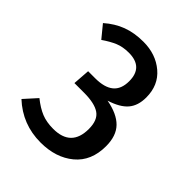

<svg xmlns="http://www.w3.org/2000/svg" viewBox="-163 -630 733 733"><g transform="rotate(45 203.5 -263.0)"><path d="M343 -395Q343 -351 320.5 -324.5Q298 -298 247 -282Q307 -271 336.5 -241Q366 -211 366 -155Q366 -75 313.5 -31.5Q261 12 179 12Q81 12 10 -54L56 -105Q86 -81 113 -70Q140 -59 176 -59Q273 -59 273 -155Q273 -203 246 -221.5Q219 -240 162 -240H110L115 -309H153Q203 -309 228 -329.5Q253 -350 253 -393Q253 -469 175 -469Q143 -469 119 -459Q95 -449 66 -429L25 -479Q59 -509 97.5 -523.5Q136 -538 185 -538Q252 -538 297.5 -499.5Q343 -461 343 -395Z"/></g></svg>

Font: Fira Sans Compressed
Style: Regular
Weight: 400
Width: 1
Designer: bBox Type GmbH & Carrois Corporate GbR & Edenspiekermann AG
Foundry: bBox Type GmbH & Carrois Corporate GbR & Edenspiekermann AG
Version: Version 4.301